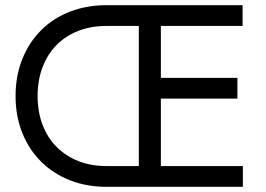

<svg xmlns="http://www.w3.org/2000/svg" viewBox="-20 -720 1025 740"><path d="M562 -340H895V-420H562ZM515 -670V-30H600V-670ZM916 -80H572H548H390Q331 -80 282.5 -99Q234 -118 198.5 -153.5Q163 -189 144 -239Q125 -289 125 -350Q125 -411 144 -461Q163 -511 198 -546.5Q233 -582 282 -601Q331 -620 390 -620H551H568H915V-700H390Q314 -700 249.5 -675Q185 -650 138.5 -603.5Q92 -557 66 -492.5Q40 -428 40 -350Q40 -272 66 -207.5Q92 -143 139 -96.5Q186 -50 250 -25Q314 0 390 0H916Z"/></svg>

Font: Glinicke Jost Regular
Style: Regular
Weight: 400
Version: Version 3.710